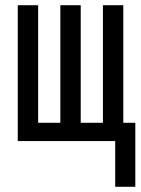

<svg xmlns="http://www.w3.org/2000/svg" viewBox="-20 -540 540 735"><path d="M421 175V0H48V-520H126V-70H211V-520H289V-70H374V-520H452V-70H498V175Z"/></svg>

Font: Iosevka Curly
Style: Regular
Weight: 400
Monospace: yes
Designer: Belleve Invis
Foundry: Belleve Invis
Version: Version 22.1.2; ttfautohint (v1.8.4)